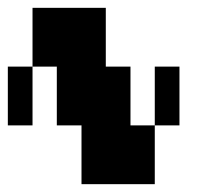

<svg xmlns="http://www.w3.org/2000/svg" viewBox="-20 -750 540 490"><path d="M313 -430H375V-280H188V-430H125V-580H63V-730H250V-580H313ZM0 -580H63V-430H0ZM438 -580V-430H375V-580Z"/></svg>

Font: 2P VHS
Style: Regular
Weight: 400
Designer: CodeMan38
Foundry: CodeMan38
Version: Version 3.000